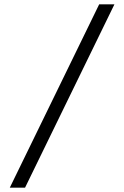

<svg xmlns="http://www.w3.org/2000/svg" viewBox="-20 -800 570 881"><path d="M435 -780H505L95 61H25Z"/></svg>

Font: Sora-SIA Light
Style: Regular
Weight: 300
Designer: Jonathan Barnbrook, Julián Moncada
Foundry: Barnbrook Fonts
Version: Version 2.000